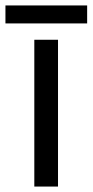

<svg xmlns="http://www.w3.org/2000/svg" viewBox="-50 -680 340 705"><path d="M270 -594H-30V-660H270ZM163 5H76V-534H163Z"/></svg>

Font: LXGW 975 Gothic SC
Style: Regular
Weight: 400
Version: Version 2.01;February 25, 2021